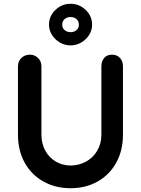

<svg xmlns="http://www.w3.org/2000/svg" viewBox="-20 -990 745 1015"><path d="M630 -640V-278Q630 -195 595 -131Q560 -67 497 -31Q434 5 353 5Q272 5 208.5 -31Q145 -67 110 -131Q75 -195 75 -278V-640Q75 -666 93 -683.5Q111 -701 139 -701Q163 -701 181 -683.5Q199 -666 199 -640V-278Q199 -230 220 -192.5Q241 -155 276.5 -135Q312 -115 353 -115Q396 -115 433.5 -135Q471 -155 493.5 -192.5Q516 -230 516 -278V-640Q516 -667 531 -684Q546 -701 572 -701Q598 -701 614 -684Q630 -667 630 -640ZM239 -859Q239 -905 273 -937.5Q307 -970 353 -970Q399 -970 433 -937.5Q467 -905 467 -859Q467 -830 451 -805Q435 -780 409 -765Q383 -750 353 -750Q323 -750 297 -765Q271 -780 255 -805Q239 -830 239 -859ZM397 -859Q397 -879 384 -889.5Q371 -900 353 -900Q334 -900 321.5 -889Q309 -878 309 -859Q309 -842 321.5 -831Q334 -820 353 -820Q372 -820 384.5 -831Q397 -842 397 -859Z"/></svg>

Font: Quicksand
Style: Bold
Weight: 700
Version: Version 3.000